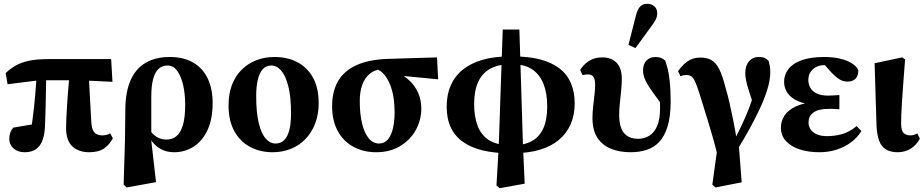

<svg xmlns="http://www.w3.org/2000/svg" viewBox="-20 -789 4878 1014"><path d="M111 15Q74 15 51.5 -5Q29 -25 29 -55Q29 -73 34 -87.5Q39 -102 50 -115Q71 -119 97 -123Q123 -127 149 -131.5Q175 -136 197 -138L143 -96Q147 -124 151.5 -155.5Q156 -187 159.5 -220.5Q163 -254 166 -287.5Q169 -321 171 -352.5Q173 -384 175 -411H224Q224 -387 223.5 -360.5Q223 -334 222.5 -305.5Q222 -277 221.5 -248.5Q221 -220 220 -192Q219 -164 218 -137Q217 -58 190.5 -21.5Q164 15 111 15ZM20 -344 10 -403Q34 -426 62.5 -442.5Q91 -459 132.5 -468Q174 -477 238 -477H567L574 -357L401 -365H186ZM451 15Q395 15 362 -16Q329 -47 329 -113Q329 -138 330.5 -166.5Q332 -195 334 -229.5Q336 -264 339.5 -307Q343 -350 348 -404H448L462 -147Q464 -105 478.5 -89.5Q493 -74 520 -74Q532 -74 543 -77Q554 -80 562 -85L576 -59Q560 -27 531 -6Q502 15 451 15Z M633 186 640 -48 642 -214Q643 -305 670 -366Q697 -427 749.5 -457.5Q802 -488 876 -488Q950 -488 1000.5 -458.5Q1051 -429 1077 -374.5Q1103 -320 1103 -245Q1103 -160 1076 -102Q1049 -44 1002.5 -14.5Q956 15 900 15Q862 15 832.5 0Q803 -15 781.5 -44Q760 -73 748 -112L746 -116L753 -127Q771 -98 788 -81.5Q805 -65 822.5 -58.5Q840 -52 860 -52Q890 -52 912 -70Q934 -88 946 -128.5Q958 -169 958 -236Q958 -292 947.5 -338.5Q937 -385 916.5 -414Q896 -443 865 -443Q837 -443 818 -426Q799 -409 789 -372.5Q779 -336 779 -278V-74L777 -63L804 173L649 201Z M1419 15Q1354 15 1301 -13Q1248 -41 1217.5 -96.5Q1187 -152 1187 -232Q1187 -293 1205 -340.5Q1223 -388 1256.5 -421Q1290 -454 1334 -471Q1378 -488 1430 -488Q1498 -488 1550.5 -460.5Q1603 -433 1633 -379Q1663 -325 1663 -244Q1663 -184 1644 -135.5Q1625 -87 1592 -53.5Q1559 -20 1515 -2.5Q1471 15 1419 15ZM1435 -31Q1464 -31 1482 -50Q1500 -69 1508.5 -104.5Q1517 -140 1517 -189Q1517 -276 1503 -332Q1489 -388 1465.5 -415.5Q1442 -443 1413 -443Q1385 -443 1367.5 -423.5Q1350 -404 1341.5 -368Q1333 -332 1333 -282Q1333 -195 1346.5 -139Q1360 -83 1383.5 -57Q1407 -31 1435 -31Z M1966 15Q1900 15 1847 -13.5Q1794 -42 1764 -96.5Q1734 -151 1734 -228Q1734 -307 1766 -361.5Q1798 -416 1864 -445.5Q1930 -475 2029 -478L2288 -486L2294 -370L2037 -395L1992 -424Q1955 -419 1930 -397Q1905 -375 1892.5 -339Q1880 -303 1880 -255Q1880 -188 1892 -137.5Q1904 -87 1927 -59Q1950 -31 1982 -31Q2011 -31 2029 -53Q2047 -75 2055.5 -112.5Q2064 -150 2064 -197Q2064 -238 2058 -275.5Q2052 -313 2039.5 -343.5Q2027 -374 2009 -395.5Q1991 -417 1966 -425L1984 -432Q2036 -426 2077 -407Q2118 -388 2146.5 -359.5Q2175 -331 2190 -294.5Q2205 -258 2205 -216Q2205 -155 2176 -102.5Q2147 -50 2093.5 -17.5Q2040 15 1966 15Z M2602 191 2614 -17 2635 -633H2723L2742 -18L2751 181L2619 205ZM2668 20Q2591 20 2530 5.5Q2469 -9 2426 -39Q2383 -69 2361 -115.5Q2339 -162 2339 -226Q2339 -289 2360.5 -338Q2382 -387 2424 -421Q2466 -455 2528 -473Q2590 -491 2670 -491V-449Q2611 -449 2569 -426Q2527 -403 2505.5 -356.5Q2484 -310 2484 -239Q2484 -176 2501.5 -127Q2519 -78 2560 -50.5Q2601 -23 2668 -23ZM2691 20V-22Q2749 -22 2789 -44Q2829 -66 2849.5 -111.5Q2870 -157 2870 -227Q2870 -296 2850.5 -345.5Q2831 -395 2791.5 -422Q2752 -449 2691 -449V-491Q2770 -491 2831 -475.5Q2892 -460 2933 -429Q2974 -398 2994.5 -351.5Q3015 -305 3015 -242Q3015 -182 2994 -133.5Q2973 -85 2932 -50.5Q2891 -16 2830.5 2Q2770 20 2691 20Z M3310 15Q3252 15 3206.5 -3.5Q3161 -22 3135 -61.5Q3109 -101 3109 -166Q3109 -195 3112.5 -226Q3116 -257 3119.5 -287Q3123 -317 3123 -341Q3123 -371 3114 -383.5Q3105 -396 3085 -396Q3078 -396 3070.5 -395Q3063 -394 3057 -392L3044 -419Q3060 -447 3090 -466.5Q3120 -486 3160 -486Q3192 -486 3215.5 -473.5Q3239 -461 3251.5 -436Q3264 -411 3264 -373Q3264 -345 3260.5 -311Q3257 -277 3253.5 -243.5Q3250 -210 3250 -183Q3250 -117 3275.5 -86.5Q3301 -56 3350 -56Q3383 -56 3409.5 -72.5Q3436 -89 3451 -124.5Q3466 -160 3466 -218Q3466 -242 3464.5 -264Q3463 -286 3461 -311L3487 -305L3482 -227Q3454 -266 3429.5 -299Q3405 -332 3390.5 -361Q3376 -390 3376 -416Q3376 -451 3394.5 -469.5Q3413 -488 3442 -488Q3458 -488 3470 -483.5Q3482 -479 3493 -469Q3510 -422 3516 -368.5Q3522 -315 3522 -254Q3522 -175 3506 -122.5Q3490 -70 3462 -40Q3434 -10 3395 2.5Q3356 15 3310 15ZM3299 -552 3338 -705Q3347 -741 3361.5 -755Q3376 -769 3398 -769Q3421 -769 3436 -755.5Q3451 -742 3451 -719Q3451 -701 3442.5 -684.5Q3434 -668 3416 -645L3336 -535Z M3742 186 3776 -60 3773 44Q3748 -56 3722.5 -138Q3697 -220 3674 -295Q3662 -332 3653 -353.5Q3644 -375 3633 -384Q3622 -393 3605 -393Q3597 -393 3589.5 -391.5Q3582 -390 3574 -386L3561 -413Q3580 -442 3609 -463.5Q3638 -485 3679 -485Q3714 -485 3737.5 -471.5Q3761 -458 3778.5 -423.5Q3796 -389 3812 -325Q3823 -289 3833 -244.5Q3843 -200 3853 -150.5Q3863 -101 3871 -48L3880 -47L3897 174L3758 201ZM3873 3 3847 -29Q3864 -60 3881.5 -95.5Q3899 -131 3916.5 -170.5Q3934 -210 3948.5 -253Q3963 -296 3975 -341L3966 -214Q3948 -270 3936.5 -305Q3925 -340 3920.5 -363Q3916 -386 3916 -404Q3916 -442 3935.5 -465Q3955 -488 3986 -488Q4006 -488 4017 -483.5Q4028 -479 4039 -468Q4043 -454 4045.5 -441Q4048 -428 4048 -409Q4048 -366 4032 -315Q4016 -264 3990 -209Q3964 -154 3933.5 -99.5Q3903 -45 3873 3Z M4307 15Q4251 15 4205 0.5Q4159 -14 4131.5 -43.5Q4104 -73 4104 -115Q4104 -149 4123 -178.5Q4142 -208 4184 -227.5Q4226 -247 4295 -251L4292 -236Q4236 -237 4197.5 -253.5Q4159 -270 4140 -296.5Q4121 -323 4121 -357Q4121 -395 4144.5 -425Q4168 -455 4215 -471.5Q4262 -488 4333 -488Q4380 -488 4417.5 -479Q4455 -470 4480 -454Q4505 -438 4513 -418Q4513 -388 4498 -373Q4483 -358 4456 -358Q4442 -358 4429 -362.5Q4416 -367 4402.5 -377.5Q4389 -388 4371 -406L4325 -458L4379 -462L4399 -440Q4378 -445 4362 -445Q4346 -445 4333 -445Q4310 -445 4291 -435.5Q4272 -426 4260.5 -408.5Q4249 -391 4249 -366Q4249 -344 4260 -325Q4271 -306 4294 -295Q4317 -284 4353 -284Q4367 -284 4379.5 -285Q4392 -286 4413 -287V-212Q4391 -214 4379 -214Q4367 -214 4355 -214Q4328 -214 4308 -209Q4288 -204 4275 -194Q4262 -184 4256 -171Q4250 -158 4250 -142Q4250 -123 4260.5 -106.5Q4271 -90 4293 -80Q4315 -70 4349 -70Q4387 -70 4426 -80.5Q4465 -91 4504 -123L4529 -97Q4508 -62 4474 -37Q4440 -12 4398 1.5Q4356 15 4307 15Z M4721 15Q4683 15 4658.5 0Q4634 -15 4622.5 -47Q4611 -79 4609 -129L4599 -455L4745 -486L4760 -475Q4754 -399 4750 -344Q4746 -289 4743.5 -250Q4741 -211 4740 -184Q4739 -157 4739 -137Q4739 -99 4752.5 -86.5Q4766 -74 4787 -74Q4798 -74 4807.5 -77Q4817 -80 4825 -84L4838 -57Q4821 -24 4790.5 -4.5Q4760 15 4721 15Z"/></svg>

Font: Source Serif 4 36pt
Style: Bold
Weight: 700
Designer: Frank Grießhammer
Foundry: Adobe Systems Incorporated
Version: Version 4.004;hotconv 1.0.116;makeotfexe 2.5.65601